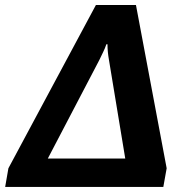

<svg xmlns="http://www.w3.org/2000/svg" viewBox="-73 -734 729 754"><path d="M-52.7 0H568.4L581.5 -73.2L460.9 -714.4H303.7L-40 -73.2ZM114.7 -111.3 316.9 -498Q324.7 -514.2 332 -529.3Q339.4 -544.4 344.7 -560.1H349.1Q349.1 -544.4 350.6 -529.3Q352.1 -514.2 355 -498L418.9 -111.3Z"/></svg>

Font: Roboto Flex
Style: wght 700 wdth 100 opsz 14.0 GRAD 0.00 slnt -10.00 XTRA 468 XOPQ 96 YOPQ 79 YTLC 514 YTUC 712 YTAS 750 YTDE -203.00 YTFI 738
Weight: 700
Italic angle: -10°
Designer: Berlow after Robertson
Foundry: Google
Version: Version 3.100